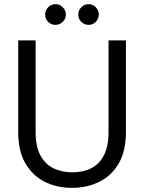

<svg xmlns="http://www.w3.org/2000/svg" viewBox="-20 -895 696 927"><path d="M327 12Q255 12 196.5 -17Q138 -46 103 -105.5Q68 -165 68 -258V-700H152V-257Q152 -189 174.5 -146Q197 -103 237 -83Q277 -63 329 -63Q382 -63 421 -83Q460 -103 482 -146Q504 -189 504 -257V-700H588V-258Q588 -165 553 -105.5Q518 -46 459 -17Q400 12 327 12ZM248 -775Q227 -775 212.5 -789.5Q198 -804 198 -825Q198 -845 212.5 -860Q227 -875 248 -875Q268 -875 283 -860Q298 -845 298 -825Q298 -804 283 -789.5Q268 -775 248 -775ZM408 -775Q387 -775 372.5 -789.5Q358 -804 358 -825Q358 -845 372.5 -860Q387 -875 408 -875Q428 -875 442.5 -860Q457 -845 457 -825Q457 -804 442.5 -789.5Q428 -775 408 -775Z"/></svg>

Font: DM Sans 17pt
Style: Regular
Weight: 400
Version: Version 4.004;gftools[0.9.30]